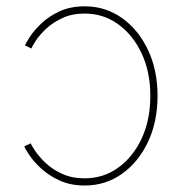

<svg xmlns="http://www.w3.org/2000/svg" viewBox="-20 -570 570 598"><path d="M244.1 7.8Q199.2 7.8 165 -8.1Q130.9 -23.9 107.4 -45.9Q84 -67.9 71 -87.4Q58.1 -106.9 55.7 -114.3L75.7 -123.5Q78.1 -117.2 89.8 -99.6Q101.6 -82 122.3 -62.3Q143.1 -42.5 173.6 -28.6Q204.1 -14.6 244.1 -14.6Q301.8 -14.6 347.9 -47.6Q394 -80.6 421.1 -138.4Q448.2 -196.3 448.2 -271.5Q448.2 -346.2 421.1 -403.8Q394 -461.4 347.9 -494.6Q301.8 -527.8 244.1 -527.8Q204.6 -527.8 174.6 -513.9Q144.5 -500 123.8 -480.5Q103 -460.9 91.6 -443.4Q80.1 -425.8 77.6 -418.9L57.6 -428.7Q60.5 -436 73.2 -455.6Q85.9 -475.1 108.9 -497.1Q131.8 -519 165.5 -534.7Q199.2 -550.3 244.1 -550.3Q308.6 -550.3 359.9 -513.9Q411.1 -477.5 440.9 -414.6Q470.7 -351.6 470.7 -271.5Q470.7 -190.9 440.9 -127.9Q411.1 -64.9 359.9 -28.6Q308.6 7.8 244.1 7.8Z"/></svg>

Font: Inter 16pt Thin
Style: Regular
Weight: 250
Version: Version 4.001;git-66647c0bb